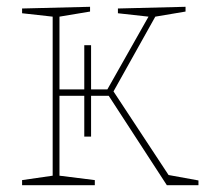

<svg xmlns="http://www.w3.org/2000/svg" viewBox="-20 -545 607 565"><path d="M314 -276 476 -30 564 -14V0H471L300 -263H248V-143H228V-263H155V-28L259 -15V0H45V-15L135 -28V-496L45 -506V-520L245 -525V-511L155 -496V-282H228V-412H248V-282H296L417 -496L327 -506V-520L526 -525V-511L437 -496Z"/></svg>

Font: Bitter Pro Thin
Style: Regular
Weight: 250
Designer: Sol Matas, and Bitter project Authors
Foundry: Sol Matas
Version: Version 1.010